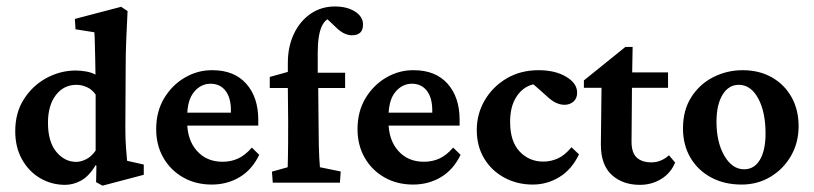

<svg xmlns="http://www.w3.org/2000/svg" viewBox="-20 -567 2527 596"><path d="M298.3 9.3 278.3 -1.5 279.3 -52.7 276.9 -54.2Q256.3 -20 231.9 -6.6Q207.5 6.8 182.1 6.8Q140.1 6.8 104.7 -13.9Q69.3 -34.7 48.3 -72.3Q27.3 -109.9 27.3 -159.7Q27.3 -217.8 54.7 -260Q82 -302.2 125 -325.2Q168 -348.1 214.8 -348.1Q231 -348.1 248 -345Q265.1 -341.8 276.4 -335.4Q276.4 -355.5 275.6 -382.1Q274.9 -408.7 274.4 -432.4Q273.9 -456.1 272.9 -466.8L214.4 -476.1L212.4 -508.3L356 -545.9L376 -532.7Q373.5 -483.9 371.8 -442.1Q370.1 -400.4 370.1 -354.5L369.1 -172.4Q369.1 -133.8 371.1 -109.4Q373 -85 374.5 -67.9L426.3 -56.2V-24.4ZM216.8 -64.5Q230.5 -64.5 247.1 -72.5Q263.7 -80.6 276.9 -99.6V-273.4Q265.6 -289.6 249.5 -296.6Q233.4 -303.7 217.3 -303.7Q177.7 -303.7 153.3 -271.7Q128.9 -239.7 128.9 -186Q128.9 -127 154.8 -95.7Q180.7 -64.5 216.8 -64.5Z M637.2 5.9Q587.4 5.9 548.3 -16.4Q509.3 -38.6 487.1 -77.4Q464.8 -116.2 464.8 -166Q464.8 -220.7 489.5 -262Q514.2 -303.2 554.2 -326.4Q594.2 -349.6 639.2 -349.1Q707 -349.1 744.4 -307.1Q781.7 -265.1 781.7 -195.3V-177.2H548.8V-217.3H709L696.8 -199.7V-224.6Q696.8 -263.7 679.9 -285.4Q663.1 -307.1 633.3 -307.1Q603.5 -307.1 582.3 -281.5Q561 -255.9 561 -204.1V-189Q561 -132.8 591.1 -98.9Q621.1 -64.9 670.9 -64.9Q697.3 -64.9 719.2 -75Q741.2 -85 761.7 -108.9L784.7 -86.4Q762.7 -40.5 724.1 -17.3Q685.5 5.9 637.2 5.9Z M1035.2 0H826.7L824.2 -34.2L873 -47.9Q873.5 -65.4 873.8 -80.8Q874 -96.2 874.3 -120.6Q874.5 -145 874.5 -189.5L873.5 -293.9V-371.1Q873.5 -422.4 892.3 -461.9Q911.1 -501.5 944.1 -524.2Q977.1 -546.9 1019.5 -546.9Q1057.6 -546.9 1082.3 -531Q1106.9 -515.1 1106.9 -490.7Q1106.9 -457.5 1072.3 -457.5Q1050.3 -457.5 1027.8 -477.5L984.9 -518.1L1016.6 -512.7Q966.3 -512.7 966.3 -403.3V-341.3L967.8 -293.9L968.8 -191.9Q968.8 -153.3 969.7 -113.8Q970.7 -74.2 973.1 -47.9L1037.6 -34.7ZM817.4 -293.9V-328.1L873.5 -343.8L921.9 -341.3H1051.3V-293.9Z M1262.2 5.9Q1212.4 5.9 1173.3 -16.4Q1134.3 -38.6 1112.1 -77.4Q1089.8 -116.2 1089.8 -166Q1089.8 -220.7 1114.5 -262Q1139.2 -303.2 1179.2 -326.4Q1219.2 -349.6 1264.2 -349.1Q1332 -349.1 1369.4 -307.1Q1406.7 -265.1 1406.7 -195.3V-177.2H1173.8V-217.3H1334L1321.8 -199.7V-224.6Q1321.8 -263.7 1304.9 -285.4Q1288.1 -307.1 1258.3 -307.1Q1228.5 -307.1 1207.3 -281.5Q1186 -255.9 1186 -204.1V-189Q1186 -132.8 1216.1 -98.9Q1246.1 -64.9 1295.9 -64.9Q1322.3 -64.9 1344.2 -75Q1366.2 -85 1386.7 -108.9L1409.7 -86.4Q1387.7 -40.5 1349.1 -17.3Q1310.5 5.9 1262.2 5.9Z M1633.8 5.9Q1585.4 5.9 1545.9 -15.4Q1506.3 -36.6 1483.2 -74.7Q1460 -112.8 1460 -163.6Q1460 -213.4 1484.6 -255.6Q1509.3 -297.9 1552.5 -323.5Q1595.7 -349.1 1651.9 -349.1Q1703.1 -349.1 1737.3 -328.9Q1771.5 -308.6 1771.5 -279.3Q1771.5 -261.2 1760 -251.5Q1748.5 -241.7 1732.4 -241.7Q1706.5 -241.7 1681.2 -265.1L1626.5 -313.5L1664.6 -304.7Q1639.6 -310.1 1616.5 -298.1Q1593.3 -286.1 1578.4 -258.5Q1563.5 -231 1563.5 -188.5Q1563.5 -127.9 1593 -96.7Q1622.6 -65.4 1666.5 -65.4Q1689.9 -65.4 1711.7 -75.2Q1733.4 -85 1753.9 -109.9L1777.3 -87.9Q1754.9 -41 1716.8 -17.6Q1678.7 5.9 1633.8 5.9Z M2075.7 -62.5Q2062.5 -29.8 2032.7 -11.5Q2002.9 6.8 1966.3 6.8Q1913.1 6.8 1879.2 -23.9Q1845.2 -54.7 1845.2 -117.7L1847.2 -294.4H1792.5V-317.4L1921.4 -421.4H1943.8L1941.9 -314.5L1940.4 -127.4Q1940.4 -92.8 1956.5 -77.9Q1972.7 -63 2002 -63Q2032.2 -63 2056.6 -85ZM1905.8 -294.4V-342.3H2053.7V-294.4Z M2282.2 5.9Q2228 5.9 2187 -16.4Q2146 -38.6 2123 -77.9Q2100.1 -117.2 2100.1 -168.5Q2100.1 -225.1 2126 -265.6Q2151.9 -306.2 2194.3 -327.6Q2236.8 -349.1 2285.2 -349.1Q2336.9 -349.1 2376 -326.9Q2415 -304.7 2437 -265.6Q2459 -226.6 2459 -175.3Q2459 -124 2435.3 -83Q2411.6 -42 2371.6 -18.1Q2331.5 5.9 2282.2 5.9ZM2290 -41.5Q2321.3 -41.5 2338.9 -71Q2356.4 -100.6 2356.4 -152.3Q2356.4 -219.7 2333.5 -261.7Q2310.5 -303.7 2273.4 -303.7Q2241.7 -303.7 2222.9 -272.9Q2204.1 -242.2 2204.1 -189Q2204.1 -125.5 2228.5 -83.5Q2252.9 -41.5 2290 -41.5Z"/></svg>

Font: Lateef SemiBold
Style: Regular
Weight: 600
Designer: SIL International
Foundry: SIL International
Version: Version 4.200